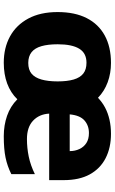

<svg xmlns="http://www.w3.org/2000/svg" viewBox="185 -784 609 1019"><g transform="rotate(90 489.5 -274.5)"><path d="M690 -559Q764 -559 819.5 -530.5Q875 -502 905.5 -446.5Q936 -391 936 -308V-231H583Q586 -178 620.5 -145.5Q655 -113 718 -113Q765 -113 811 -122.5Q857 -132 904 -155V-30Q862 -9 816.5 0.5Q771 10 703 10Q645 10 594.5 -7.5Q544 -25 507 -62Q472 -26 423 -8Q374 10 313 10Q234 10 173.5 -23Q113 -56 78.5 -120Q44 -184 44 -276Q44 -367 76 -430Q108 -493 168.5 -526Q229 -559 314 -559Q369 -559 416.5 -541.5Q464 -524 499 -490Q523 -513 551.5 -528Q580 -543 615 -551Q650 -559 690 -559ZM313 -429Q262 -429 238.5 -390.5Q215 -352 215 -276Q215 -225 225 -190Q235 -155 257 -137.5Q279 -120 314 -120Q350 -120 371 -137.5Q392 -155 402 -190Q412 -225 412 -276Q412 -327 402 -361Q392 -395 370.5 -412Q349 -429 313 -429ZM686 -442Q646 -442 619 -418Q592 -394 587 -340H782Q782 -368 771 -391.5Q760 -415 739 -428.5Q718 -442 686 -442Z"/></g></svg>

Font: Noto Sans Thai ExtraBold
Style: Regular
Weight: 800
Version: Version 2.001